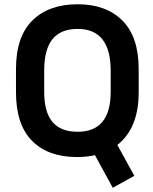

<svg xmlns="http://www.w3.org/2000/svg" viewBox="-20 -723 713 897"><path d="M528.3 -45.9 607.4 98.6 506.8 154.3 423.8 2Q384.8 10.7 338.9 10.7Q205.1 10.7 129.9 -64.9Q54.7 -140.6 54.7 -292V-400.4Q54.7 -551.8 131.3 -627.4Q208 -703.1 342.8 -703.1Q475.6 -703.1 551.8 -627Q627.9 -550.8 627.9 -400.4V-292Q627.9 -124 528.3 -45.9ZM342.8 -107.4Q497.1 -107.4 497.1 -293.9V-392.6Q497.1 -587.9 342.8 -587.9Q263.7 -587.9 225.1 -540Q186.5 -492.2 186.5 -392.6V-293.9Q186.5 -199.2 225.1 -153.3Q263.7 -107.4 342.8 -107.4Z"/></svg>

Font: Altinn-DIN Exp
Style: DINExp-Bold
Weight: 700
Width: 7
Designer: Charles Nix
Foundry: Altinn
Version: Version 2.00